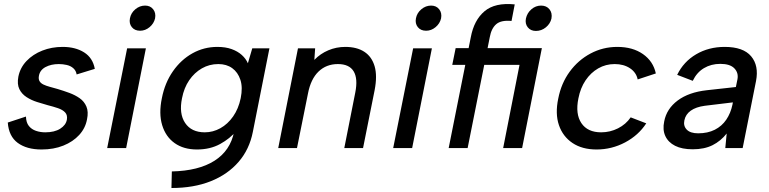

<svg xmlns="http://www.w3.org/2000/svg" viewBox="-20 -742 3854 962"><path d="M110 -158Q111 -128 124.5 -111Q138 -94 160 -86.5Q182 -79 207 -79Q253 -79 281.5 -97Q310 -115 315 -142Q319 -165 306.5 -178.5Q294 -192 270.5 -200Q247 -208 219 -215Q194 -222 165.5 -231Q137 -240 113 -255.5Q89 -271 77 -295.5Q65 -320 72 -358Q81 -403 113 -436.5Q145 -470 192 -488.5Q239 -507 294 -507Q358 -507 401.5 -479.5Q445 -452 455 -397L364 -369Q361 -388 347.5 -400Q334 -412 314.5 -416.5Q295 -421 275 -421Q236 -421 208 -406Q180 -391 175 -362Q172 -346 178 -335.5Q184 -325 197.5 -318.5Q211 -312 229.5 -307Q248 -302 269 -296Q299 -287 327.5 -276.5Q356 -266 379 -250Q402 -234 413 -208Q424 -182 416 -144Q408 -100 377 -66Q346 -32 297.5 -12.5Q249 7 188 7Q114 7 69 -26Q24 -59 19 -128Z M617 -500H711L612 0H517ZM682 -588Q655 -588 640.5 -606Q626 -624 631 -650Q636 -677 658 -695.5Q680 -714 707 -714Q733 -714 747.5 -695.5Q762 -677 757 -650Q751 -624 729.5 -606Q708 -588 682 -588Z M1244 -500H1330L1247 -82Q1230 6 1175.5 69Q1121 132 1036 166Q951 200 839 200L841 117Q975 114 1054.5 63.5Q1134 13 1153 -82L1154 -87L1164 -86Q1133 -48 1083 -20.5Q1033 7 967 7Q900 7 855 -25Q810 -57 792.5 -115Q775 -173 791 -250Q806 -327 846.5 -385Q887 -443 944.5 -475Q1002 -507 1069 -507Q1110 -507 1140.5 -496Q1171 -485 1191.5 -466.5Q1212 -448 1222 -425ZM892 -250Q876 -173 907.5 -126Q939 -79 1006 -79Q1047 -79 1084 -99.5Q1121 -120 1148 -158.5Q1175 -197 1186 -250Q1197 -304 1184.5 -342Q1172 -380 1143.5 -400.5Q1115 -421 1074 -421Q1029 -421 991.5 -399.5Q954 -378 928 -340Q902 -302 892 -250Z M1473 -500H1559L1555 -442Q1585 -473 1625 -490Q1665 -507 1710 -507Q1768 -507 1805.5 -482.5Q1843 -458 1857 -410Q1871 -362 1857 -290L1799 0H1705L1760 -278Q1774 -348 1752 -384.5Q1730 -421 1673 -421Q1615 -421 1576 -383.5Q1537 -346 1523 -273L1468 0H1374Z M2050 -500H2144L2045 0H1950ZM2115 -588Q2088 -588 2073.5 -606Q2059 -624 2064 -650Q2069 -677 2091 -695.5Q2113 -714 2140 -714Q2166 -714 2180.5 -695.5Q2195 -677 2190 -650Q2184 -624 2162.5 -606Q2141 -588 2115 -588Z M2665 -587Q2639 -587 2624.5 -605Q2610 -623 2615 -649Q2621 -677 2642.5 -695.5Q2664 -714 2691 -714Q2718 -714 2733 -695.5Q2748 -677 2743 -649Q2737 -623 2715 -605Q2693 -587 2665 -587ZM2695 -501 2596 0H2501L2583 -417H2246L2263 -501ZM2339 -556Q2355 -641 2407.5 -685.5Q2460 -730 2559 -720L2543 -637Q2491 -642 2466.5 -621Q2442 -600 2434 -556L2323 0H2228Z M2969 7Q2897 7 2848.5 -25.5Q2800 -58 2780.5 -115Q2761 -172 2777 -248Q2792 -325 2834.5 -383Q2877 -441 2939 -474Q3001 -507 3073 -507Q3150 -507 3201.5 -471Q3253 -435 3266 -374L3175 -344Q3168 -379 3136.5 -400Q3105 -421 3060 -421Q3015 -421 2977.5 -399.5Q2940 -378 2914 -339.5Q2888 -301 2878 -249Q2862 -171 2893 -125Q2924 -79 2992 -79Q3037 -79 3076.5 -99Q3116 -119 3140 -154L3218 -124Q3179 -64 3112 -28.5Q3045 7 2969 7Z M3614 0 3621 -73Q3591 -35 3550 -14.5Q3509 6 3451 6Q3397 6 3362.5 -11.5Q3328 -29 3313.5 -60.5Q3299 -92 3308 -134Q3320 -197 3375.5 -238.5Q3431 -280 3522 -290L3667 -306L3675 -345Q3681 -377 3659.5 -399.5Q3638 -422 3589 -422Q3543 -422 3507 -400.5Q3471 -379 3451 -337L3373 -367Q3405 -433 3468 -470Q3531 -507 3611 -507Q3704 -507 3743.5 -460Q3783 -413 3768 -336L3701 0ZM3652 -229 3511 -212Q3467 -206 3441 -187.5Q3415 -169 3409 -139Q3403 -111 3421 -92.5Q3439 -74 3478 -74Q3526 -74 3561.5 -92Q3597 -110 3619 -142.5Q3641 -175 3650 -218Z"/></svg>

Font: Albert Sans Medium
Style: Italic
Weight: 500
Italic angle: -11.25°
Designer: Andreas Rasmussen
Foundry: a.Foundry
Version: Version 1.025